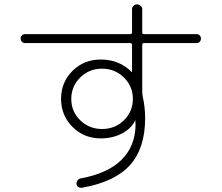

<svg xmlns="http://www.w3.org/2000/svg" viewBox="-20 -832 1040 901"><path d="M561.5 -267.6Q603.5 -308.6 603.5 -367.7Q603.5 -426.8 561.5 -468.3Q519.5 -509.8 459 -509.8Q398.4 -509.8 356.4 -468.3Q314.5 -426.8 314.5 -367.7Q314.5 -308.6 356.4 -267.6Q398.4 -226.6 459 -226.6Q519.5 -226.6 561.5 -267.6ZM97.7 -629.9Q88.9 -629.9 83 -635.7Q77.1 -641.6 77.1 -650.9Q77.1 -660.2 83 -666Q88.9 -671.9 97.7 -671.9H590.8Q599.6 -671.9 599.6 -679.7V-788.1Q599.6 -797.9 606.4 -804.7Q613.3 -811.5 623 -811.5Q632.8 -811.5 640.1 -804.7Q647.5 -797.9 647.5 -788.1V-679.7Q647.5 -671.9 655.3 -671.9H902.3Q911.1 -671.9 917 -666Q922.9 -660.2 922.9 -650.9Q922.9 -641.6 917 -635.7Q911.1 -629.9 902.3 -629.9H655.3Q647.5 -629.9 647.5 -621.1V-398.4Q647.5 -393.6 649.4 -380.9Q661.1 -330.1 661.1 -277.3Q661.1 -136.7 590.3 -57.6Q519.5 21.5 366.2 48.8Q356.4 50.8 348.1 45.9Q339.8 41 338.9 31.2Q337.9 22.5 343.8 14.6Q349.6 6.8 359.4 4.9Q484.4 -17.6 549.3 -81.1Q614.3 -144.5 616.2 -245.1Q616.2 -248 615.7 -254.9Q615.2 -261.7 615.2 -264.6Q615.2 -266.6 614.3 -266.6Q613.3 -266.6 613.3 -264.6Q593.8 -226.6 550.3 -204.6Q506.8 -182.6 453.1 -182.6Q374 -182.6 320.3 -236.3Q266.6 -290 266.6 -368.2Q266.6 -446.3 320.3 -499.5Q374 -552.7 453.1 -552.7Q539.1 -552.7 596.7 -495.1Q596.7 -494.1 598.6 -494.1Q599.6 -494.1 599.6 -496.1V-621.1Q599.6 -629.9 590.8 -629.9Z"/></svg>

Font: Rounded Mgen+ 1m light
Style: Regular
Weight: 200
Designer: [Source Han Sans]
Ryoko NISHIZUKA  (kana & ideographs); Paul D. Hunt (Latin, Greek & Cyrillic); Wenlong ZHANG  (bopomofo
Version: Version 1.059.20150602